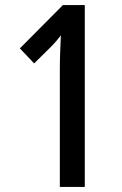

<svg xmlns="http://www.w3.org/2000/svg" viewBox="-20 -734 481 754"><path d="M313 0V-714H227L58 -544L114 -485L176 -546C197 -567 210 -583 219 -595C217 -551 215 -506 215 -462V0Z"/></svg>

Font: Noto Sans Khmer ExtraCondensed Medium
Style: Regular
Weight: 500
Width: 2
Designer: Danh Hong and the Monotype Design Team
Foundry: Monotype Imaging Inc.
Version: Version 2.004